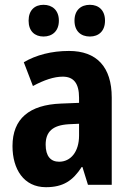

<svg xmlns="http://www.w3.org/2000/svg" viewBox="-20 -769 544 799"><path d="M99 -683C99 -639 125 -617 161 -617C198 -617 225 -640 225 -683C225 -726 198 -749 161 -749C125 -749 99 -727 99 -683ZM290 -683C290 -640 316 -617 354 -617C391 -617 417 -640 417 -683C417 -726 391 -749 354 -749C317 -749 290 -727 290 -683ZM267 -557C194 -557 130 -540 79 -510L117 -411C163 -436 205 -450 241 -450C286 -450 309 -423 309 -362V-341L234 -338C102 -333 32 -275 32 -161C32 -65 79 10 171 10C243 10 283 -17 320 -74H323L346 0H445V-363C445 -491 382 -557 267 -557ZM266 -252 309 -254V-205C309 -137 274 -96 226 -96C191 -96 170 -119 170 -167C170 -220 198 -248 266 -252Z"/></svg>

Font: Noto Sans Georgian Condensed Bold
Style: Regular
Weight: 700
Width: 3
Designer: Monotype Design Team, Akaki Razmadze
Foundry: Google LLC
Version: Version 2.005